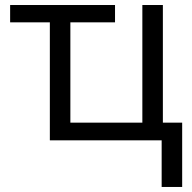

<svg xmlns="http://www.w3.org/2000/svg" viewBox="-20 -554 757 758"><path d="M434.1 -465.8H257.8V-69.8H542V-534.2H623V-69.8H699.2V184.1H618.2V0H176.8V-465.8H20V-534.2H434.1Z"/></svg>

Font: OpenSans-Regular
Style: Regular
Weight: 400
Foundry: Ascender Corporation
Version: Version 1.10